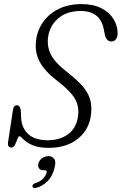

<svg xmlns="http://www.w3.org/2000/svg" viewBox="-20 -730 609 961"><path d="M224.5 10Q182.5 10 155.8 1.2Q129 -7.5 113.8 -19Q98.5 -30.5 90.5 -39.2Q82.5 -48 77 -48Q72 -48 67 -34Q62 -20 55.2 -5.8Q48.5 8.5 38 8.5Q16 8.5 20.5 -19.5L45 -180.5Q48.5 -203 65 -203Q80 -203 84 -179L86 -137Q89 -89 121.8 -58.5Q154.5 -28 219 -28Q279.5 -28 320.8 -58.2Q362 -88.5 370.5 -147.5Q377.5 -197.5 354.5 -236.5Q331.5 -275.5 269.5 -323Q205.5 -371.5 179.2 -419.8Q153 -468 160.5 -527Q166.5 -578 195.5 -619.5Q224.5 -661 273.5 -685.2Q322.5 -709.5 389 -709.5Q447.5 -709.5 488 -688.5Q528.5 -667.5 549 -633.5Q569.5 -599.5 568.5 -560Q568 -543.5 559.8 -533Q551.5 -522.5 537.5 -522.5Q525 -522.5 517 -530.8Q509 -539 505.5 -552.5L500.5 -578Q484.5 -675 384.5 -675Q313.5 -675 270.8 -637.5Q228 -600 220.5 -543Q214.5 -497 235 -456.5Q255.5 -416 315 -370Q366 -330.5 394 -297.8Q422 -265 431.2 -231.5Q440.5 -198 435.5 -156.5Q427 -82 370.2 -36Q313.5 10 224.5 10ZM197 122Q181.5 122 175 112Q168.5 102 172.5 87Q177 71.5 191.2 61.5Q205.5 51.5 222.5 51.5Q242 51.5 251.8 66Q261.5 80.5 252 114.5Q242 153 217 177.8Q192 202.5 161.5 210Q144 214 142 202.5Q143 189.5 158 186.5Q180 179.5 194.2 165.2Q208.5 151 213 135Q216 122 204.5 122Z"/></svg>

Font: Fraunces 144pt SuperSoft Light
Style: Italic
Weight: 300
Italic angle: -16°
Version: Version 1.000;[b76b70a41]